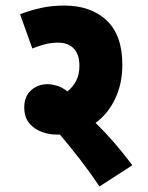

<svg xmlns="http://www.w3.org/2000/svg" viewBox="-20 -652 530 689"><path d="M455 -59 337 17Q305 -31 267.5 -79.5Q230 -128 195 -169Q190 -169 184 -169Q156 -169 129 -179Q102 -189 84.5 -210.5Q67 -232 67 -267Q67 -305 91 -327.5Q115 -350 152 -350Q165 -350 184 -344.5Q203 -339 222 -324Q241 -339 253 -361.5Q265 -384 265 -416Q265 -457 244.5 -478Q224 -499 189 -499Q162 -499 139 -492.5Q116 -486 96 -478L52 -601Q89 -615 127 -623.5Q165 -632 211 -632Q306 -632 362.5 -579Q419 -526 419 -420Q419 -352 393.5 -298Q368 -244 323 -211Q356 -179 389 -141Q422 -103 455 -59Z"/></svg>

Font: Noto Sans Devanagari UI ExtraCondensed Black
Style: Regular
Weight: 900
Width: 2
Designer: Jelle Bosma - Monotype Design Team
Foundry: Monotype Imaging Inc.
Version: Version 2.003